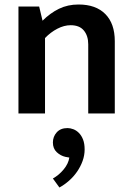

<svg xmlns="http://www.w3.org/2000/svg" viewBox="-20 -504 593 853"><path d="M180 0H62V-475H154L169 -412Q203 -446 242 -465Q281 -484 329 -484Q406 -484 448 -441.5Q490 -399 490 -321V0H372V-307Q372 -345 352.5 -368.5Q333 -392 294 -392Q265 -392 235 -376.5Q205 -361 180 -335ZM271 193Q249 188 232 172Q215 156 215 129Q215 103 232 84Q249 65 280 65Q292 65 305.5 70Q319 75 330.5 86.5Q342 98 349 116Q356 134 356 160Q356 186 347 211Q338 236 322.5 258.5Q307 281 286.5 299Q266 317 244 329L215 289Q242 274 263 248.5Q284 223 288 196Z"/></svg>

Font: Mukta SemiBold
Style: Regular
Weight: 600
Designer: Girish Dalvi and Yashodeep Gholap
Foundry: Ek Type
Version: Version 2.538;PS 1.002;hotconv 16.6.51;makeotf.lib2.5.65220;